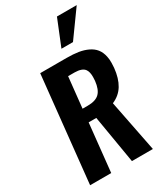

<svg xmlns="http://www.w3.org/2000/svg" viewBox="-259 -1177 1087 1274"><g transform="rotate(-30 284.5 -540.0)"><path d="M323.7 -879.4 404.8 -1079.6H556.2L412.1 -879.4ZM35.6 0 120.6 -809.6H322.3Q373.5 -809.6 412.1 -803.5Q450.7 -797.4 482.4 -782.2Q514.2 -767.1 533.2 -743.2Q552.7 -718.8 560.5 -681.6Q565.4 -659.2 564.9 -632.3Q564.9 -614.3 563 -594.7Q555.2 -518.6 525.4 -469.2Q495.6 -419.9 438.5 -395.5L516.6 0H356L294.4 -366.2H235.8L197.3 0ZM246.1 -464.8H286.1Q346.7 -464.8 375 -492.7Q403.3 -520.5 410.2 -583.5Q411.6 -598.6 411.6 -611.8Q412.1 -651.4 397.5 -671.9Q377.9 -699.2 320.3 -699.7H271Z"/></g></svg>

Font: Oswald
Style: Demi-Bold
Weight: 600
Designer: Vernon Adams
Foundry: Vernon Adams
Version: 3.0; ttfautohint (v0.94.23-7a4d-dirty) -l 8 -r 50 -G 200 -x 